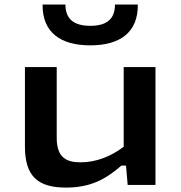

<svg xmlns="http://www.w3.org/2000/svg" viewBox="-20 -838 818 870"><path d="M93 -534V-174C93 -39.5 151 12 279.5 12C385.5 12 455.5 -22.5 530 -87.5H551L558.5 0H684.5V-534H540.5V-173C485 -131 418.5 -102.5 345 -102.5C281.5 -102.5 237 -123.5 237 -213V-534ZM173 -817.5C171.5 -690 255.5 -632.5 389 -632.5C522.5 -632.5 606 -690 604.5 -817.5H501C501 -752 464 -721 389 -721C314.5 -721 276.5 -752 276.5 -817.5Z"/></svg>

Font: Monaspace Neon Wide
Style: Bold
Weight: 700
Width: 7
Designer: Riley Cran & the Lettermatic Team
Foundry: Lettermatic
Version: Version 1.000 (Monaspace Neon)